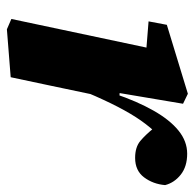

<svg xmlns="http://www.w3.org/2000/svg" viewBox="-24 -530 565 557"><g transform="rotate(90 258.5 -251.5)"><path d="M236 -192 224 -302H252Q274 -367 301 -414.5Q328 -462 359 -487Q390 -512 426 -512Q463 -512 486.5 -493.5Q510 -475 517 -448Q514 -413 494.5 -387Q475 -361 438 -361Q407 -361 389 -376Q371 -391 351 -416L337 -434L388 -421L362 -418Q339 -393 319.5 -362.5Q300 -332 280 -291Q260 -250 236 -192ZM35 -2 124 -422 179 -389 42 -400 52 -453 252 -514 281 -500 250 -316 269 -315 254 -237Q241 -174 228.5 -115.5Q216 -57 204 0L65 11Z"/></g></svg>

Font: Source Serif 4 ExtraBold
Style: Italic
Weight: 800
Italic angle: -12°
Designer: Frank Grießhammer
Foundry: Adobe Systems Incorporated
Version: Version 4.004;hotconv 1.0.116;makeotfexe 2.5.65601